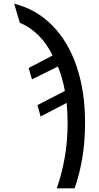

<svg xmlns="http://www.w3.org/2000/svg" viewBox="-20 -785 540 1045"><path d="M289 240Q316 163 332 74.5Q348 -14 348 -117Q348 -143 346.5 -172Q345 -201 343 -225L201 -151L184 -213L333 -290Q327 -325 317 -360Q307 -395 295 -423L154 -353L136 -415L266 -483Q236 -546 190 -592Q144 -638 88 -661L57 -765Q179 -734 265.5 -645.5Q352 -557 397.5 -422Q443 -287 443 -118Q443 -13 427.5 77.5Q412 168 386 240Z"/></svg>

Font: Noto Sans Mono ExtraCondensed Medium
Style: Regular
Weight: 500
Width: 2
Designer: Monotype Design Team
Foundry: Monotype Imaging Inc.
Version: Version 2.014